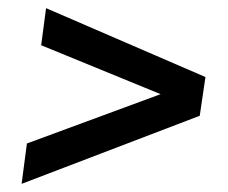

<svg xmlns="http://www.w3.org/2000/svg" viewBox="-20 -536 560 471"><path d="M484 -347 470 -252 33 -85 46 -184 374 -305 81 -425 93 -516Z"/></svg>

Font: Exo 2.0 Semi Bold
Style: Italic
Weight: 600
Italic angle: -8°
Designer: Natanael Gama
Version: Version 1.001;PS 001.001;hotconv 1.0.70;makeotf.lib2.5.58329